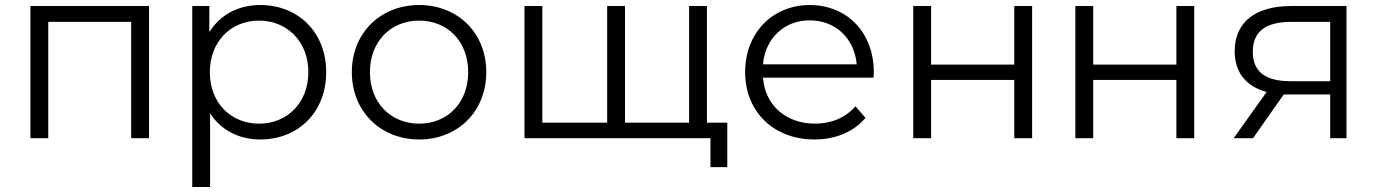

<svg xmlns="http://www.w3.org/2000/svg" viewBox="-20 -550 5479 764"><path d="M101 -526V0H172V-463H502V0H573V-526Z M1016 -530C929 -530 856 -492 813 -422V-526H745V194H816V-99C860 -31 932 5 1016 5C1166 5 1278 -103 1278 -263C1278 -422 1166 -530 1016 -530ZM1011 -58C899 -58 815 -140 815 -263C815 -385 899 -468 1011 -468C1122 -468 1207 -385 1207 -263C1207 -140 1122 -58 1011 -58Z M1648 5C1802 5 1915 -107 1915 -263C1915 -419 1802 -530 1648 -530C1494 -530 1380 -419 1380 -263C1380 -107 1494 5 1648 5ZM1648 -58C1536 -58 1452 -140 1452 -263C1452 -386 1536 -468 1648 -468C1760 -468 1843 -386 1843 -263C1843 -140 1760 -58 1648 -58Z M2793 -62V-526H2722V-62H2467V-526H2396V-62H2138V-526H2067V0H2807V115H2874V-62Z M3457 -263C3457 -421 3350 -530 3202 -530C3054 -530 2945 -419 2945 -263C2945 -107 3057 5 3221 5C3304 5 3377 -25 3424 -81L3384 -127C3344 -81 3287 -58 3223 -58C3108 -58 3024 -131 3016 -241H3456C3456 -249 3457 -257 3457 -263ZM3202 -469C3305 -469 3380 -397 3389 -294H3016C3025 -397 3100 -469 3202 -469Z M3614 0H3685V-232H4016V0H4087V-526H4016V-293H3685V-526H3614Z M4259 0H4330V-232H4661V0H4732V-526H4661V-293H4330V-526H4259Z M5117 -526C4981 -526 4893 -466 4893 -346C4893 -261 4939 -206 5020 -184L4889 0H4966L5088 -174H5273V0H5338V-526ZM4965 -344C4965 -428 5021 -463 5119 -463H5273V-227H5114C5016 -227 4965 -264 4965 -344Z"/></svg>

Font: Talent
Style: Regular
Weight: 400
Designer: Mike Powis
Version: Version 1.001;hotconv 1.0.109;makeotfexe 2.5.65596